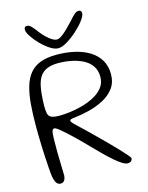

<svg xmlns="http://www.w3.org/2000/svg" viewBox="-124 -892 760 989"><g transform="rotate(-15 256.0 -397.0)"><path d="M74 21Q59.5 21 50.8 6Q42 -9 38.5 -41Q37 -55 35.5 -78.5Q34 -102 32.2 -130.8Q30.5 -159.5 29.5 -189.8Q28.5 -220 28 -248.2Q27.5 -276.5 27.5 -297.5Q27.5 -363 32 -415.5Q36.5 -468 48.2 -507.5Q60 -547 81.8 -573.2Q103.5 -599.5 138.5 -612.8Q173.5 -626 224.5 -626Q276 -626 320.8 -615.8Q365.5 -605.5 399.2 -584.5Q433 -563.5 451.8 -531.8Q470.5 -500 470.5 -457.5Q470.5 -413 448 -382.8Q425.5 -352.5 389.5 -333.5Q353.5 -314.5 313.2 -304.2Q273 -294 237.5 -290Q218 -288 212 -285.8Q206 -283.5 206 -279Q206 -275.5 209 -271Q212 -266.5 219 -259.5Q226 -252.5 237.5 -241.8Q249 -231 265.5 -215.5Q284 -197.5 309.2 -172.8Q334.5 -148 360.8 -121.8Q387 -95.5 409.5 -71.8Q432 -48 446.2 -31.5Q460.5 -15 460.5 -11.5Q460.5 -4.5 457 0.2Q453.5 5 448 7.2Q442.5 9.5 435 9.5Q424 9.5 406.5 -1.2Q389 -12 367.2 -31Q345.5 -50 321 -74Q296.5 -98 270.5 -125Q229.5 -167.5 197.2 -198Q165 -228.5 144.2 -245.5Q123.5 -262.5 115.5 -262.5Q109.5 -262.5 106.2 -257.2Q103 -252 101.5 -238.5Q100 -225 99.8 -201.2Q99.5 -177.5 99.5 -140.5Q99.5 -131.5 100 -117Q100.5 -102.5 100.8 -86Q101 -69.5 101.5 -54.5Q102 -39.5 102.2 -28.8Q102.5 -18 102.5 -15Q101 3.5 94 12.2Q87 21 74 21ZM162 -318.5Q182.5 -318.5 214 -322.2Q245.5 -326 280 -335.2Q314.5 -344.5 345.2 -360.5Q376 -376.5 395 -400.5Q414 -424.5 414 -458Q414 -492.5 397.2 -516.5Q380.5 -540.5 352.2 -554.8Q324 -569 290 -575.5Q256 -582 221.5 -582Q187 -582 163.2 -572.2Q139.5 -562.5 125.2 -542.2Q111 -522 104.5 -488.5Q101 -470.5 99.2 -453Q97.5 -435.5 96.5 -419Q95.5 -402.5 95.5 -388.5Q95.5 -361 99.2 -345.8Q103 -330.5 117 -324.5Q131 -318.5 162 -318.5ZM243.5 -655.5Q224.5 -655.5 200.2 -671.2Q176 -687 153.2 -710.2Q130.5 -733.5 115.8 -756Q101 -778.5 101 -792.5Q101 -800.5 104.8 -804.8Q108.5 -809 115 -809Q127 -809 138 -798.2Q149 -787.5 166.5 -763.5Q179 -747.5 193.5 -733.2Q208 -719 222.5 -710Q237 -701 248.5 -701Q260 -701 275.2 -712Q290.5 -723 307.8 -740Q325 -757 341 -774.5Q361 -797.5 371.8 -806.2Q382.5 -815 393 -815Q408.5 -815 408.5 -799Q408.5 -785 390.8 -761.2Q373 -737.5 346 -713.2Q319 -689 291.2 -672.2Q263.5 -655.5 243.5 -655.5Z"/></g></svg>

Font: Gluten ExtraLight
Style: Regular
Weight: 250
Designer: Tyler Finck
Foundry: Etcetera Type Company
Version: Version 1.300